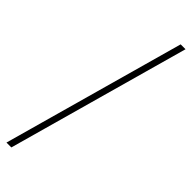

<svg xmlns="http://www.w3.org/2000/svg" viewBox="-319 -738 947 947"><g transform="rotate(45 154.5 -265.0)"><path d="M5 210 270 -740H304L39 210Z"/></g></svg>

Font: Georama ExtraLight
Style: Regular
Weight: 250
Version: Version 1.001